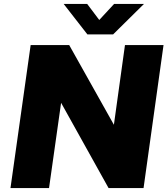

<svg xmlns="http://www.w3.org/2000/svg" viewBox="-20 -951 851 971"><path d="M557 -931 482 -850 421 -931H302L422 -777H552L708 -931ZM612 -723 556 -320 330 -723H135L33 0H228L289 -431L529 0H706L807 -723Z"/></svg>

Font: United Sans Black
Style: Italic
Weight: 900
Italic angle: -8°
Designer: Pablo Impallari, Rodrigo Fuenzalida (Modified by Dan O. Williams)
Version: Version 1.000;PS 001.000;hotconv 1.0.88;makeotf.lib2.5.64775